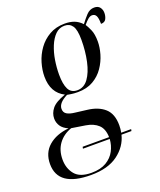

<svg xmlns="http://www.w3.org/2000/svg" viewBox="-188 -664 831 997"><g transform="rotate(-20 227.0 -166.0)"><path d="M141 240Q-40 240 -40 114Q-40 52 2 15.5Q44 -21 114 -28Q86 -40 73.5 -59Q61 -78 61 -101Q61 -130 81 -155Q101 -180 156 -199Q88 -233 88 -323Q88 -359 99.5 -398Q111 -437 135 -470.5Q159 -504 195.5 -525Q232 -546 281 -546Q310 -546 332.5 -537.5Q355 -529 374 -509Q391 -532 409.5 -552Q428 -572 453 -572Q474 -572 484 -559Q494 -546 494 -528Q494 -510 486.5 -495Q479 -480 458 -480Q458 -512 451 -525Q444 -538 429 -538Q418 -538 406.5 -528.5Q395 -519 381 -502Q389 -490 400 -465.5Q411 -441 411 -400Q411 -368 400.5 -331.5Q390 -295 367.5 -262Q345 -229 309.5 -208.5Q274 -188 224 -188Q202 -188 187.5 -190.5Q173 -193 166 -194Q114 -168 114 -135Q114 -115 129.5 -105.5Q145 -96 174 -93L238 -85Q298 -78 332.5 -47Q367 -16 367 47Q367 68 363 87H418L416 97H361Q346 158 291 199Q236 240 141 240ZM225 -198Q262 -198 286 -231Q310 -264 322 -319Q334 -374 334 -438Q334 -493 319 -514.5Q304 -536 276 -536Q246 -536 225 -515Q204 -494 190 -460Q176 -426 169.5 -386Q163 -346 163 -307Q163 -254 177 -226Q191 -198 225 -198ZM148 97 150 87H296Q295 41 270.5 18Q246 -5 203 -12L127 -24Q81 -8 55 27.5Q29 63 29 114Q29 163 56.5 196.5Q84 230 148 230Q198 230 230 211Q262 192 278 161.5Q294 131 296 97Z"/></g></svg>

Font: Noto Serif Display ExtraCondensed
Style: Italic
Weight: 400
Width: 2
Italic angle: -12°
Designer: Monotype Design Team
Foundry: Monotype Imaging Inc.
Version: Version 2.009